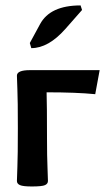

<svg xmlns="http://www.w3.org/2000/svg" viewBox="-20 -673 382 698"><path d="M93.8 -498 88.4 -516.6 125.5 -585Q162.1 -653.3 272.9 -653.3L278.3 -636.7L217.3 -567.4Q155.8 -498 93.8 -498ZM95.7 4.9Q64 4.9 52.7 0Q41.5 -4.9 41.5 -15.1Q41.5 -27.8 43.2 -66.2Q44.9 -104.5 44.9 -207.5Q44.9 -311 43.2 -348.1Q41.5 -385.3 41.5 -397.9Q41.5 -418 88.9 -418H342.3L326.2 -330.6Q257.3 -337.4 149.4 -337.4Q150.9 -294.4 150.9 -167Q150.9 -104.5 152.6 -66.2Q154.3 -27.8 154.3 -15.1Q154.3 -4.9 143.6 0Q132.8 4.9 95.7 4.9Z"/></svg>

Font: ALMAS
Style: Bold
Weight: 700
Designer: ALMAS Font/ by Husham Jawad Kadhim, derived from the Bainsely font by/ Paul James MIller
Foundry: High-Logic / Made with FontCreator
Version: Version 1.411;September 19, 2021;FontCreator 14.0.0.2814 32-